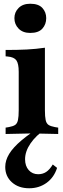

<svg xmlns="http://www.w3.org/2000/svg" viewBox="-20 -713 337 1026"><path d="M10 3V-31L28 -34Q50 -38 61 -45.5Q72 -53 76 -71.5Q80 -90 80 -124V-329Q80 -373 67.5 -390.5Q55 -408 21 -411L10 -412V-446Q75 -446 123.5 -448.5Q172 -451 220 -458V-124Q220 -90 224 -71.5Q228 -53 239.5 -45.5Q251 -38 273 -34L291 -31V3L151 0ZM141.6 -537Q102 -537 79.5 -560Q57 -583 57 -616Q57 -648 79.5 -670.5Q102 -693 141.6 -693Q185.8 -693 206.4 -670.5Q227 -648 227 -616Q227 -583 206.4 -560Q185.8 -537 141.6 -537ZM136 293Q79 293 43.5 261Q8 229 8 179Q8 144 29 109.5Q50 75 95 37Q140 -1 211 -45L224 -24Q172 11 143 53.5Q114 96 114 138Q114 174 133.5 196Q153 218 184 218Q208 218 226.5 206Q245 194 262 166L285 184Q269 235 229 264Q189 293 136 293Z"/></svg>

Font: Baskervville SC
Style: Regular
Weight: 400
Designer: Alexis Faudot, Rémi Forte, Morgane Pierson, Rafael Ribas, Tanguy Vanlaeys, Rosalie Wagner, Thomas Huot-Marchand
Foundry: ANRT
Version: Version 1.100